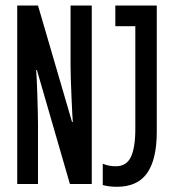

<svg xmlns="http://www.w3.org/2000/svg" viewBox="-20 -679 640 708"><path d="M237.8 -0.5 116.2 -420.4H113.3Q115.2 -405.3 117.7 -327.9Q120.1 -250.5 120.1 -222.7V-0.5H43.5V-658.7H120.1L245.6 -229.5H248.5Q247.1 -242.2 243.7 -320.6Q240.2 -398.9 240.2 -437.5V-658.7H318.4V-0.5ZM410.6 9.8Q383.3 9.8 358.9 3.4V-75.2Q381.3 -65.9 406.7 -65.9Q446.3 -65.9 462.6 -100.1Q479 -134.3 479 -203.1V-582.5H405.3V-658.7H558.1V-192.9Q558.1 -91.8 522.7 -41Q487.3 9.8 410.6 9.8Z"/></svg>

Font: Liberation Mono
Style: Regular
Weight: 400
Monospace: yes
Designer: Steve Matteson
Foundry: Ascender Corporation
Version: Version 2.1.5